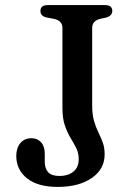

<svg xmlns="http://www.w3.org/2000/svg" viewBox="-20 -720 512 755"><path d="M391.5 -113Q391.5 -55 340.8 -20Q290 15 207 15Q128.5 15 86.2 -18.8Q44 -52.5 44 -107Q44 -138 60 -157.2Q76 -176.5 104 -176.5Q127 -176.5 141.5 -160.5Q156 -144.5 156 -116V-84.5Q156 -58 169.2 -43Q182.5 -28 214.5 -28Q247 -28 268.2 -44.8Q289.5 -61.5 289.5 -94Q289.5 -118.5 279.8 -137.8Q270 -157 257.2 -178Q244.5 -199 235 -226.8Q225.5 -254.5 225.5 -295V-610Q225.5 -638.5 193.5 -645.5L162.5 -651.5Q139 -657 139 -677Q139 -700 168 -700H392.5Q421.5 -700 421.5 -677Q421.5 -659 400 -651.5L372.5 -645.5Q342.5 -637.5 342.5 -610V-305.5Q342.5 -269 349.8 -244.2Q357 -219.5 366.8 -199.8Q376.5 -180 384 -159.8Q391.5 -139.5 391.5 -113Z"/></svg>

Font: Fraunces 9pt S050
Style: Regular
Weight: 400
Version: Version 1.000; ttfautohint (v1.8.3)